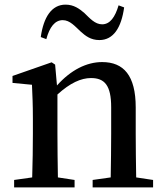

<svg xmlns="http://www.w3.org/2000/svg" viewBox="-20 -809 712 829"><path d="M492 -786C477 -735 455 -704 421 -704C390 -704 368 -730 344 -753C323 -771 299 -789 263 -789C203 -789 168 -735 156 -649L180 -640C194 -692 217 -722 251 -722C282 -722 304 -695 328 -673C349 -654 372 -636 409 -636C470 -636 504 -690 516 -777ZM568 -43C567 -99 566 -177 566 -232V-345C566 -483 514 -541 421 -541C354 -541 286 -507 226 -440L218 -530L203 -540L34 -481V-451L118 -443C120 -397 122 -359 122 -296V-232C122 -180 121 -100 119 -43L41 -32V0H302V-32L230 -43C229 -99 228 -179 228 -232V-401C283 -451 330 -472 373 -472C432 -472 460 -440 460 -346V-232C460 -177 459 -99 458 -43L380 -32V0H641V-32Z"/></svg>

Font: Source Han Serif CN SemiBold
Style: Regular
Weight: 600
Designer: Ryoko NISHIZUKA 西塚涼子 (kana & ideographs); Frank Grießhammer (Latin, Greek & Cyrillic); Wenlong ZHANG 张文龙 (bopomofo); San
Foundry: Adobe Systems Incorporated
Version: Version 1.000;PS 1;hotconv 16.6.53;makeotf.lib2.5.65590